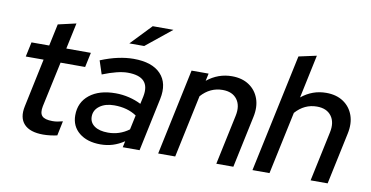

<svg xmlns="http://www.w3.org/2000/svg" viewBox="-72 -919 2169 1121"><g transform="rotate(10 1013.0 -359.0)"><path d="M231 8Q152.7 8 117.8 -29.5Q83 -67 97.7 -136L158.3 -423.3H52.7L71.3 -510.3H176.3L204 -640.3L310.7 -664.7L277.7 -510.3H423.3L404.7 -423.3H259L201.3 -155Q193 -114.3 209.2 -96.7Q225.3 -79 271.3 -79Q286.3 -79 300.2 -81.3Q314 -83.7 332 -88.3L314 -1.7Q297 2.3 274.2 5.2Q251.3 8 231 8Z M570.3 6.3Q491.7 6.3 444.2 -32.3Q396.7 -71 396.7 -136Q396.7 -212.7 453.5 -257.8Q510.3 -303 607.7 -303Q648.3 -303 687.5 -293.5Q726.7 -284 759.3 -267.3L769 -311.7Q794 -433.7 656 -433.7Q599.3 -433.7 507.3 -397L481.3 -476.3Q536.3 -498.7 584.7 -509Q633 -519.3 676 -519.3Q786 -519.3 837.3 -465Q888.7 -410.7 868.7 -315.3L802 0H702.3L710.3 -37Q677.3 -15 643 -4.3Q608.7 6.3 570.3 6.3ZM602 -69Q670.7 -69 726 -110L744.3 -195.7Q689.7 -232.3 612 -232.3Q559 -232.3 525.8 -208Q492.7 -183.7 492.7 -145Q492.7 -109.7 521.7 -89.3Q550.7 -69 602 -69ZM635 -603.7 752 -726.3H874.7L723 -603.7Z M912.3 0 1020.3 -510.3H1121.3L1111.7 -466Q1177.7 -519 1259 -519Q1319.3 -519 1360.7 -491.3Q1402 -463.7 1419.2 -415.7Q1436.3 -367.7 1423 -306.3L1358 0H1257L1319.7 -295.3Q1332.7 -356.3 1305 -393.5Q1277.3 -430.7 1219.3 -430.7Q1145 -430.7 1092 -371L1013.3 0Z M1471.3 0 1620.3 -700 1725.7 -723 1671.3 -466Q1736 -519 1818 -519Q1878.3 -519 1919.7 -491.3Q1961 -463.7 1978.2 -415.7Q1995.3 -367.7 1982 -306.3L1917 0H1816L1878.7 -295.3Q1891.7 -356.3 1864 -393.5Q1836.3 -430.7 1778.3 -430.7Q1704.3 -430.7 1651.3 -371L1572.3 0Z"/></g></svg>

Font: Red Hat Display VF
Style: Italic
Weight: 300
Italic angle: -12°
Designer: Pentagram, MCKL
Foundry: Pentagram, MCKL
Version: Version 1.010